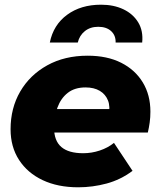

<svg xmlns="http://www.w3.org/2000/svg" viewBox="-20 -788 678 817"><path d="M313 9Q226 9 161.5 -21.5Q97 -52 61 -107.5Q25 -163 25 -238Q25 -328 66 -398.5Q107 -469 181 -510Q255 -551 353 -551Q436 -551 495.5 -521Q555 -491 587.5 -437.5Q620 -384 620 -313Q620 -289 617 -267Q614 -245 609 -224H174L192 -324H521L442 -295Q450 -334 439.5 -360.5Q429 -387 404.5 -401.5Q380 -416 344 -416Q298 -416 268.5 -393Q239 -370 224.5 -330.5Q210 -291 210 -245Q210 -189 241 -162.5Q272 -136 334 -136Q370 -136 404.5 -147.5Q439 -159 465 -180L544 -61Q493 -23 433.5 -7Q374 9 313 9ZM192 -607Q207 -682 265.5 -725Q324 -768 410 -768Q464 -768 505 -748.5Q546 -729 568 -693Q590 -657 585 -607H472Q473 -637 453 -655.5Q433 -674 398 -674Q364 -674 341 -655.5Q318 -637 311 -607Z"/></svg>

Font: Montserrat Thin ExtraBold
Style: Italic
Weight: 800
Italic angle: -11.3°
Version: Version 9.000